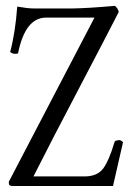

<svg xmlns="http://www.w3.org/2000/svg" viewBox="-20 -662 456 653"><path d="M371.1 -642.1Q382.3 -631.8 383.8 -621.1Q382.8 -617.7 165 -201.2L93.8 -62H270.5Q312 -63 331.3 -89.4Q350.6 -115.7 368.7 -176.3Q370.1 -181.2 372.1 -182.6Q375 -184.1 383.1 -185.3Q391.1 -186.5 398.4 -178.2L364.3 -29.3H21.5Q13.2 -30.3 10.7 -34.2Q9.8 -39.1 9.8 -43.5L301.3 -602.1H134.3Q65.4 -600.1 41.5 -481Q38.6 -478.5 29.8 -479Q21 -479.5 14.6 -485.4Q32.2 -551.3 38.6 -639.6Q74.2 -633.3 93.8 -633.3H228.5Q275.4 -633.8 371.1 -642.1Z"/></svg>

Font: AMoshref-Thulth
Style: Regular
Weight: 400
Designer: Ali Moshref
Foundry: Ali Moshref
Version: Version 0.1